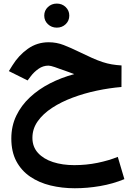

<svg xmlns="http://www.w3.org/2000/svg" viewBox="-20 -697 739 1055"><path d="M223.1 -611.2Q223.1 -583.2 243.2 -564.2Q263.2 -545.1 292.1 -545.1Q321 -545.1 340.9 -564.1Q360.7 -583.1 360.7 -611.1Q360.7 -639.1 340.9 -658.2Q321.1 -677.3 292.2 -677.3Q263.3 -677.3 243.2 -658.2Q223.1 -639.2 223.1 -611.2ZM647.8 -337.4Q619.2 -339.2 594.6 -343.3Q570 -347.4 544 -355.9Q518.1 -364.3 486.2 -378.5Q454.3 -392.7 410.5 -414Q369.7 -434 330.3 -449.4Q290.9 -464.8 247.2 -464.8Q183.7 -464.8 132.8 -428.7Q82 -392.6 47.8 -337L28.7 -306.3L131.7 -255L150 -279.2Q167.1 -301.6 191.9 -319Q216.6 -336.4 246.7 -336.4Q252 -336.4 260.7 -334.3Q269.4 -332.1 281.7 -328.1Q294 -324 309.3 -318.1Q318.9 -315 332.3 -310.2Q345.8 -305.4 360.5 -300Q375.3 -294.6 387.8 -289.7Q317.6 -270.9 255 -239Q192.5 -207 144.7 -162.5Q96.8 -118 69.5 -61.3Q42.2 -4.5 42.2 63.9Q42.2 137 69.8 188.9Q97.5 240.8 145.8 273.7Q194.2 306.6 257.2 322Q320.1 337.4 391.1 337.4Q459.9 337.4 530.2 325.3Q600.5 313.2 663.4 287.3L627.2 165Q577.6 185.1 515.9 197.8Q454.2 210.4 388.1 210.4Q323.2 210.4 271 193.5Q218.9 176.5 188.5 143Q158.1 109.6 158.1 60.5Q158.1 10.4 187.4 -30.8Q216.6 -72 266.6 -104.6Q316.6 -137.2 379.7 -160.7Q442.8 -184.3 512 -198.9Q581.1 -213.5 647.4 -219Z"/></svg>

Font: Vazirmatn RD NL
Style: Regular
Weight: 400
Designer: Saber Rastikerdar
Foundry: Saber Rastikerdar
Version: Version 32.101